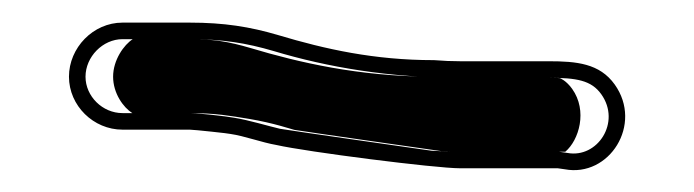

<svg xmlns="http://www.w3.org/2000/svg" viewBox="-20 -385 629 174"><path d="M373.3 -330.5H373C319.3 -330.5 274.8 -340.4 232.1 -353.2C206.4 -360.8 182.9 -364.5 152 -364.5H91C64.4 -364.5 42.5 -341.7 42.5 -315.5C42.5 -289.2 64.7 -267.5 91 -267.5H152C155.7 -267.5 189 -263.9 188.9 -263.6C201.5 -261.8 217.5 -255.8 230.5 -253.6C257.8 -247.4 374.5 -232.5 397 -232.5H485.5L491.8 -231.6C532.1 -224 562.9 -272.2 537.1 -308.4C523.4 -327.6 502.5 -329.5 477 -329.5H397C389.8 -329.5 381.8 -329.8 373.3 -330.5ZM397 -314.5H477C502.7 -314.5 515.9 -312.2 524.9 -299.6C543.1 -274.1 521.4 -241.3 494.2 -246.4L486.5 -247.5H397C388.9 -247.5 379 -247.9 371.1 -248.4C362.6 -249.6 242.1 -266.8 233.7 -268.3C223.3 -270.7 205 -276.3 192.1 -278.3C184.8 -279.7 159.1 -282.5 152 -282.5H91C72.9 -282.5 57.5 -297.7 57.5 -315.5C57.5 -333.5 73.1 -349.5 91 -349.5H152C181.6 -349.5 203.3 -346 227.8 -338.8C277.4 -323.9 333 -314.5 397 -314.5ZM369.3 -315.5C304.9 -316 251.3 -328.2 207.3 -341.4C186.2 -347.6 173.3 -349.5 152 -349.5H100.3C92.4 -344.5 82.5 -330.7 82.5 -315.5C82.5 -300.4 91.8 -287.6 99.9 -282.5H152C175.5 -282.5 188.8 -280 205.5 -277.3C228.4 -273.5 244.3 -267.8 246.8 -267.3C262.3 -264.8 358 -251.2 380.2 -248C386.2 -247.7 391.8 -247.5 397 -247.5H492.3C504.7 -257.9 512.7 -284.6 498.5 -304.5C493.1 -312 487.7 -314.1 487.3 -314.2C487.1 -314.2 484 -314.5 477 -314.5H397C387.7 -314.5 378.9 -314.9 369.3 -315.5Z"/></svg>

Font: HoneyBee
Style: Blur
Weight: 700
Foundry: Cannot Into Space Fonts
Version: Version 0.89